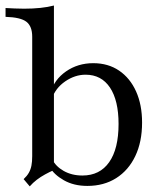

<svg xmlns="http://www.w3.org/2000/svg" viewBox="-23 -652 588 685"><path d="M288.7 11.3Q240.3 11.3 204.8 -8.9Q169.4 -29 154 -56.5L162.9 -84.7Q175 -58.9 204 -42.3Q233.1 -25.8 271 -25.8Q333.1 -25.8 366.5 -73.4Q400 -121 400 -209.7Q400 -293.5 369.4 -339.5Q338.7 -385.5 282.3 -385.5Q244.4 -385.5 209.7 -361.7Q175 -337.9 162.1 -300L157.3 -321Q170.2 -367.7 212.5 -397.2Q254.8 -426.6 309.7 -426.6Q362.9 -426.6 402 -400Q441.1 -373.4 462.5 -325.8Q483.9 -278.2 483.9 -214.5Q483.9 -146 459.7 -95.2Q435.5 -44.4 391.5 -16.5Q347.6 11.3 288.7 11.3ZM83.1 12.9 61.3 -12.9Q73.4 -24.2 79.8 -35.5Q86.3 -46.8 89.1 -60.9Q91.9 -75 91.9 -95.2V-521Q91.9 -558.1 71.4 -574.2Q50.8 -590.3 -3.2 -591.9V-623.4Q11.3 -622.6 28.6 -621.8Q46 -621 62.9 -621Q94.4 -621 121 -623.8Q147.6 -626.6 169.4 -632.3V-45.2Q154 -38.7 137.9 -29.8Q121.8 -21 108.1 -10.5Q94.4 0 83.1 12.9Z"/></svg>

Font: Playfair 12pt
Style: Regular
Weight: 400
Designer: Claus Eggers Sørensen
Foundry: Claus Eggers Sørensen
Version: Version 2.000;gftools[0.9.28]